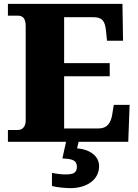

<svg xmlns="http://www.w3.org/2000/svg" viewBox="-20 -734 715 994"><path d="M651 -191H569L561 -141C554 -97 534 -69 491 -69H312V-339H548V-407H312V-645H462C509 -645 524 -626 529 -573L534 -523H617L614 -714H21V-653H70C92 -653 113 -646 113 -599V-110C113 -82 99 -61 72 -61H21V0H322L303 86C346 89 378 91 378 130C378 164 355 169 317 169C299 169 273 166 249 161V229C273 236 323 240 344 240C429 240 493 197 493 126C493 73 444 39 379 34L387 0H644Z"/></svg>

Font: UArctic Serif Black
Style: Regular
Weight: 900
Designer: Customization by Puisto advertising & original work Monotype Design Team
Foundry: Monotype Imaging Inc.
Version: Version 2.004